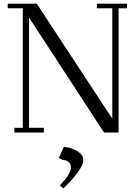

<svg xmlns="http://www.w3.org/2000/svg" viewBox="-20 -722 765 1046"><path d="M22 -676.8V-702.1H180.2L591.8 -75.2V-676.8H507.8V-702.1H671.9V-676.8H626V0H546.9L138.2 -626V-25.9H219.2V0H58.1V-25.9H104V-676.8ZM300.8 138.2 328.1 78.1Q333.5 78.1 344.7 80.1Q356 82 371.6 87.6Q387.2 93.3 400.9 101.1Q414.6 108.9 424.3 122.1Q434.1 135.3 434.1 150.9Q434.1 176.8 400.1 221.4Q366.2 266.1 325.2 304.2L306.2 287.1Q366.2 227.1 366.2 189Q366.2 173.3 356.9 163.8Q347.7 154.3 339.1 152.1Q330.6 149.9 323.2 149.9Z"/></svg>

Font: Dehuti
Style: Book
Weight: 400
Version: Version 1.2